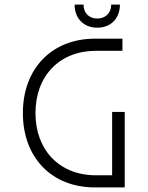

<svg xmlns="http://www.w3.org/2000/svg" viewBox="-20 -819 645 839"><path d="M395 0H525V-330H470V-53H399C240 -53 135 -163 135 -325C135 -488 241 -597 399 -597H515V-650H395C206 -650 80 -519 80 -325C80 -130 206 0 395 0ZM306 -799C306 -738 346 -698 405 -698C464 -698 504 -738 504 -799H466C466 -762 441 -738 405 -738C369 -738 345 -762 345 -799Z"/></svg>

Font: Grotesk 01 Extrafine
Style: Bold
Weight: 400
Designer: Frank Adebiaye, contributions by Jérémy Landes, Ariel Martín Pérez
Foundry: Velvetyne Type Foundry
Version: Version 3.000;Glyphs 3.1.2 (3150)